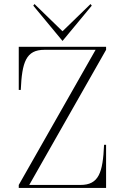

<svg xmlns="http://www.w3.org/2000/svg" viewBox="-20 -932 619 952"><path d="M73 0H506V-214H496C490 -76 470 -15 379 -15H125L506 -685V-700H73V-486H83C89 -624 109 -685 200 -685H454L73 -15ZM145 -904 290 -729 435 -904 429 -912 290 -777 151 -912Z"/></svg>

Font: Sprat Condensed Thin
Style: Regular
Weight: 100
Width: 3
Designer: Ethan Nakache
Foundry: Collletttivo
Version: Version 2.000;Glyphs 3.2 (3217)